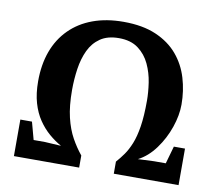

<svg xmlns="http://www.w3.org/2000/svg" viewBox="-72 -713 908 797"><g transform="rotate(10 382.0 -314.0)"><path d="M35 0V-154H84L104 -80H152L220 -76Q193 -91 168 -112.5Q143 -134 123 -163.5Q103 -193 91.5 -232.5Q80 -272 80 -324Q80 -394 100.5 -450Q121 -506 161 -546Q201 -586 258 -607Q315 -628 387 -628Q468 -628 524.5 -603.5Q581 -579 616 -537.5Q651 -496 667 -442.5Q683 -389 683 -331Q683 -286 665.5 -235Q648 -184 616.5 -141Q585 -98 544 -77L612 -80H661L682 -154H729V0H456V-51Q472 -69 486.5 -89.5Q501 -110 513 -139.5Q525 -169 532 -213Q539 -257 539 -323Q539 -357 533 -397.5Q527 -438 510 -474.5Q493 -511 461.5 -534.5Q430 -558 380 -558Q332 -558 301.5 -537Q271 -516 254.5 -481Q238 -446 231.5 -402Q225 -358 225 -312Q225 -245 236.5 -197Q248 -149 267.5 -114Q287 -79 310 -51V0Z"/></g></svg>

Font: Manuale
Style: Regular
Weight: 400
Designer: Eduardo Tunni / Pablo Cosgaya
Foundry: Eduardo Tunni / Pablo Cosgaya
Version: Version 1.002